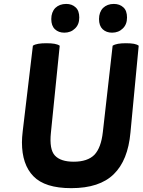

<svg xmlns="http://www.w3.org/2000/svg" viewBox="-20 -935 727 978"><path d="M284.2 -702.1Q274.4 -709 257.8 -711.9Q241.2 -714.8 215.8 -714.8Q191.4 -714.8 174.8 -711.9Q157.2 -709 147.5 -702.1Q129.9 -556.6 95.7 -266.6Q93.8 -250 92.8 -236.3Q91.8 -223.6 91.8 -210Q91.8 -96.7 150.4 -37.1Q209 23.4 342.8 23.4Q487.3 23.4 559.6 -47.9Q631.8 -118.2 644.5 -259.8Q659.2 -407.2 686.5 -702.1Q677.7 -709 662.1 -711.9Q645.5 -714.8 621.1 -714.8Q597.7 -714.8 581.1 -711.9Q564.5 -709 553.7 -702.1Q537.1 -555.7 503.9 -262.7Q495.1 -182.6 460.9 -146.5Q425.8 -111.3 355.5 -111.3Q289.1 -111.3 259.8 -142.6Q230.5 -173.8 239.3 -258.8Q253.9 -406.2 284.2 -702.1ZM559.6 -915Q526.4 -915 504.9 -894.5Q484.4 -873 484.4 -837.9Q484.4 -803.7 502.9 -786.1Q521.5 -768.6 550.8 -768.6Q584 -768.6 605.5 -790Q627 -810.5 627 -845.7Q627 -880.9 608.4 -897.5Q589.8 -915 559.6 -915ZM317.4 -915Q283.2 -915 261.7 -894.5Q241.2 -873 241.2 -837.9Q241.2 -803.7 259.8 -786.1Q278.3 -768.6 307.6 -768.6Q340.8 -768.6 362.3 -790Q383.8 -810.5 383.8 -845.7Q383.8 -880.9 365.2 -897.5Q346.7 -915 317.4 -915Z"/></svg>

Font: cl
Style: Bold Italic
Weight: 400
Designer: Mitja Miklavcic
Version: Version 7.504; 2011; Build 1022